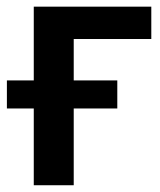

<svg xmlns="http://www.w3.org/2000/svg" viewBox="-35 -548 474 568"><path d="M312 -310.1H183.1V-432.6H412.6V-528.3H64.9V-310.1H-14.6V-227.1H64.9V0H183.1V-227.1H312Z"/></svg>

Font: Roboto Medium
Style: Regular
Weight: 500
Designer: Google
Version: Version 2.137; 2017